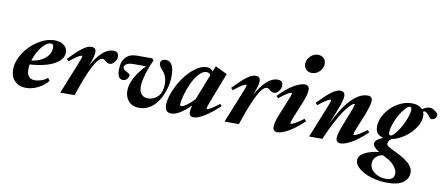

<svg xmlns="http://www.w3.org/2000/svg" viewBox="-79 -1017 3755 1614"><g transform="rotate(10 1798.5 -210.0)"><path d="M151.4 11.2Q92.3 11.2 55.9 -24.7Q19.5 -60.5 19.5 -123.5Q19.5 -193.4 64.9 -263.9Q110.4 -334.5 181.6 -379.6Q252.9 -424.8 323.2 -424.8Q372.6 -424.8 402.1 -400.6Q431.6 -376.5 431.6 -338.9Q431.6 -295.9 393.1 -262.9Q354.5 -230 292 -211.9Q229.5 -193.8 148.9 -188.5Q145 -166.5 145 -148.4Q145 -106.9 162.6 -85.9Q180.2 -64.9 213.4 -64.9Q237.3 -64.9 267.6 -74.5Q297.9 -84 321.3 -104L338.4 -82Q304.7 -40 253.4 -14.4Q202.1 11.2 151.4 11.2ZM296.4 -393.1Q258.3 -393.1 217.5 -341.1Q176.8 -289.1 156.7 -222.2Q232.4 -233.9 275.4 -271.5Q318.4 -309.1 318.4 -361.8Q318.4 -393.1 296.4 -393.1Z M443.4 0 550.3 -265.1Q573.2 -319.8 573.2 -332.5Q573.2 -336.9 569.3 -336.9Q563.5 -336.9 552.2 -332Q541 -327.1 517.8 -311.3Q494.6 -295.4 466.3 -271.5L448.2 -288.6Q517.6 -360.8 560.3 -392.8Q603 -424.8 635.7 -424.8Q675.3 -424.8 675.3 -384.8Q675.3 -351.1 647 -278.3L641.1 -263.2Q731 -424.8 821.3 -424.8Q846.2 -424.8 857.2 -414.1Q868.2 -403.3 868.2 -377.9Q868.2 -356.9 849.9 -333.7Q831.5 -310.5 813 -310.5Q787.6 -310.5 767.1 -331.1Q757.3 -341.3 747.1 -341.3Q711.4 -341.3 667.5 -257.6Q623.5 -173.8 565.9 0Z M1119.1 11.2Q1060.5 11.2 1028.1 -24.2Q995.6 -59.6 995.6 -115.2Q995.6 -214.4 1114.3 -343.3H1009.3Q970.2 -343.3 950.4 -331.3Q930.7 -319.3 930.7 -303.2Q930.7 -292.5 940.2 -283.7Q949.7 -274.9 960.9 -270.3Q972.2 -265.6 981.7 -259Q991.2 -252.4 991.2 -245.6Q991.2 -226.6 977.3 -211.2Q963.4 -195.8 942.4 -195.8Q918.9 -195.8 907.2 -217Q895.5 -238.3 895.5 -275.4Q895.5 -343.8 928.5 -380.9Q961.4 -418 1024.9 -418H1155.3L1168.9 -401.9Q1139.2 -341.3 1120.1 -275.6Q1101.1 -210 1101.1 -167.5Q1101.1 -127.9 1120.8 -104Q1140.6 -80.1 1175.8 -80.1Q1192.4 -80.1 1208.5 -84.5Q1224.6 -88.9 1241 -99.4Q1257.3 -109.9 1269.5 -125.2Q1281.7 -140.6 1289.3 -164.8Q1296.9 -189 1296.9 -218.8Q1296.9 -292 1256.3 -333.5Q1225.6 -366.2 1225.6 -388.2Q1225.6 -404.3 1237.5 -414.6Q1249.5 -424.8 1269.5 -424.8Q1341.3 -424.8 1341.3 -299.3Q1341.3 -259.3 1332.3 -216.6Q1323.2 -173.8 1304.7 -133.1Q1286.1 -92.3 1260.5 -60.3Q1234.9 -28.3 1198 -8.5Q1161.1 11.2 1119.1 11.2Z M1393.1 11.2Q1337.4 11.2 1337.4 -52.2Q1337.4 -103 1363.5 -168.2Q1389.6 -233.4 1429.4 -290Q1469.2 -346.7 1521.2 -385.7Q1573.2 -424.8 1620.1 -424.8Q1657.2 -424.8 1674.3 -397.9L1692.9 -445.3L1794.4 -396L1695.8 -141.1Q1679.2 -98.6 1679.2 -83Q1679.2 -78.1 1682.6 -78.1Q1704.1 -78.1 1783.7 -139.6L1799.3 -123.5Q1725.6 -54.7 1670.4 -22.2Q1615.2 10.3 1582 10.3Q1544.4 10.3 1544.4 -28.3Q1544.4 -52.7 1554.7 -86.9Q1510.7 -42 1468.3 -15.4Q1425.8 11.2 1393.1 11.2ZM1453.6 -78.6Q1453.6 -64.9 1463.9 -64.9Q1481 -64.9 1511.5 -86.9Q1542 -108.9 1574.2 -144.5L1660.2 -362.8Q1648.4 -383.8 1624.5 -383.8Q1592.8 -383.8 1560.1 -347.2Q1527.3 -310.5 1504.9 -260Q1482.4 -209.5 1468 -158.9Q1453.6 -108.4 1453.6 -78.6Z M1845.7 0 1952.6 -265.1Q1975.6 -319.8 1975.6 -332.5Q1975.6 -336.9 1971.7 -336.9Q1965.8 -336.9 1954.6 -332Q1943.4 -327.1 1920.2 -311.3Q1897 -295.4 1868.7 -271.5L1850.6 -288.6Q1919.9 -360.8 1962.6 -392.8Q2005.4 -424.8 2038.1 -424.8Q2077.6 -424.8 2077.6 -384.8Q2077.6 -351.1 2049.3 -278.3L2043.5 -263.2Q2133.3 -424.8 2223.6 -424.8Q2248.5 -424.8 2259.5 -414.1Q2270.5 -403.3 2270.5 -377.9Q2270.5 -356.9 2252.2 -333.7Q2233.9 -310.5 2215.3 -310.5Q2189.9 -310.5 2169.4 -331.1Q2159.7 -341.3 2149.4 -341.3Q2113.8 -341.3 2069.8 -257.6Q2025.9 -173.8 1968.3 0Z M2495.1 -529.8Q2465.8 -529.8 2447.5 -548.6Q2429.2 -567.4 2429.2 -596.2Q2429.2 -632.3 2458 -660.9Q2486.8 -689.5 2522.5 -689.5Q2553.2 -689.5 2572 -671.4Q2590.8 -653.3 2590.8 -624.5Q2590.8 -588.4 2563.2 -559.1Q2535.6 -529.8 2495.1 -529.8ZM2298.3 11.2Q2259.3 11.2 2259.3 -28.8Q2259.3 -67.4 2288.1 -137.7L2339.8 -264.6Q2362.8 -319.3 2362.8 -331.5Q2362.8 -335.9 2358.9 -335.9Q2353 -335.9 2341.8 -331.1Q2330.6 -326.2 2307.4 -310.8Q2284.2 -295.4 2255.9 -271.5L2237.8 -288.1Q2307.1 -359.4 2363.5 -392.1Q2419.9 -424.8 2455.1 -424.8Q2495.6 -424.8 2495.6 -384.8Q2495.6 -345.7 2467.8 -278.3L2411.6 -140.6Q2393.1 -95.2 2393.1 -82Q2393.1 -78.1 2396.5 -78.1Q2421.4 -78.1 2504.4 -139.6L2520.5 -121.6Q2447.8 -52.7 2390.6 -20.8Q2333.5 11.2 2298.3 11.2Z M2567.4 0 2674.3 -264.6Q2696.8 -318.4 2696.8 -331.5Q2696.8 -335.9 2692.9 -335.9Q2687.5 -335.9 2676.3 -331.1Q2665 -326.2 2641.6 -310.8Q2618.2 -295.4 2590.3 -271.5L2572.3 -288.1Q2642.1 -360.4 2684.6 -392.6Q2727.1 -424.8 2760.3 -424.8Q2799.8 -424.8 2799.8 -384.8Q2799.8 -349.1 2772 -278.3L2715.3 -136.2Q2855 -424.8 2994.6 -424.8Q3033.7 -424.8 3033.7 -384.8Q3033.7 -366.2 3021 -325Q3008.3 -283.7 2993.2 -246.6L2949.7 -140.6Q2931.6 -96.7 2931.6 -81.5Q2931.6 -77.6 2935.5 -77.6Q2960.4 -77.6 3043.5 -139.2L3059.6 -121.6Q2986.8 -52.2 2930.2 -20.5Q2873.5 11.2 2837.9 11.2Q2797.9 11.2 2797.9 -27.8Q2797.9 -61.5 2827.1 -137.2L2877.4 -264.6Q2898.9 -319.3 2898.9 -332Q2898.9 -335.9 2895 -335.9Q2890.6 -335.9 2881.6 -330.3Q2872.6 -324.7 2852.5 -303.5Q2832.5 -282.2 2809.1 -248.3Q2785.6 -214.4 2751.2 -149.4Q2716.8 -84.5 2680.2 0Z M3281.7 269Q3211.9 269 3146.5 249.8Q3081.1 230.5 3040 197Q2999 163.6 2999 126.5Q2999 86.4 3047.9 60.1Q3096.7 33.7 3169.9 26.4Q3114.7 -9.8 3114.7 -32.7Q3114.7 -52.7 3130.4 -66.9Q3146 -81.1 3184.6 -98.1Q3115.2 -110.8 3115.2 -180.2Q3115.2 -239.3 3152.3 -296.4Q3189.5 -353.5 3249 -389.2Q3308.6 -424.8 3369.6 -424.8Q3432.1 -424.8 3462.9 -389.6Q3493.7 -414.6 3525.9 -414.6Q3542 -414.6 3560.3 -404.1Q3578.6 -393.6 3590.3 -379.9Q3597.2 -372.1 3597.2 -364.7Q3597.2 -346.7 3585.7 -334.7Q3574.2 -322.8 3555.7 -322.8Q3544.9 -322.8 3536.1 -334.5Q3505.4 -376.5 3489.7 -376.5Q3481.4 -376.5 3475.1 -370.6Q3482.9 -355 3482.9 -334.5Q3482.9 -286.1 3448.7 -234.6Q3414.6 -183.1 3360.6 -146Q3306.6 -108.9 3251 -98.6Q3225.6 -75.7 3225.6 -55.2Q3225.6 -48.3 3230 -42.2Q3234.4 -36.1 3246.1 -29.1Q3257.8 -22 3263.9 -18.8Q3270 -15.6 3288.1 -6.8Q3373.5 32.7 3417 69.8Q3460.4 106.9 3460.4 150.9Q3460.4 202.6 3417.2 235.8Q3374 269 3281.7 269ZM3241.2 -127.4Q3253.4 -127.4 3276.1 -153.6Q3298.8 -179.7 3320.6 -216.6Q3342.3 -253.4 3358.4 -297.9Q3374.5 -342.3 3374.5 -374.5Q3374.5 -393.1 3357.4 -393.1Q3344.2 -393.1 3321.5 -368.2Q3298.8 -343.3 3277.3 -307.1Q3255.9 -271 3240.2 -225.8Q3224.6 -180.7 3224.6 -145.5Q3224.6 -127.4 3241.2 -127.4ZM3124.5 130.4Q3124.5 176.8 3165.8 207.5Q3207 238.3 3265.1 238.3Q3335 238.3 3335 180.7Q3335 151.4 3308.6 119.1Q3282.2 86.9 3247.1 69.3Q3222.7 57.1 3204.6 46.9Q3164.1 56.6 3144.3 79.3Q3124.5 102.1 3124.5 130.4Z"/></g></svg>

Font: Elstob 18pt ExtraBold
Style: Italic
Weight: 800
Italic angle: -20°
Designer: Peter S. Baker
Version: Version 1.015